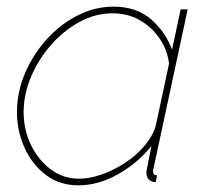

<svg xmlns="http://www.w3.org/2000/svg" viewBox="-20 -547 620 577"><path d="M216 10Q159 10 117.5 -21.5Q76 -53 53.5 -103.5Q31 -154 31 -210Q31 -270 55 -326.5Q79 -383 120 -428.5Q161 -474 213 -500.5Q265 -527 321 -527Q391 -527 434.5 -488.5Q478 -450 497 -398L523 -519H544L442 -44Q441 -42 440.5 -38.5Q440 -35 440 -32Q440 -20 452 -20L448 0Q446 0 443.5 0Q441 0 439 -1Q429 -4 424.5 -11Q420 -18 420 -29Q420 -32 421 -37Q422 -42 425 -57.5Q428 -73 435 -108Q393 -56 334 -23Q275 10 216 10ZM218 -10Q250 -10 286.5 -23Q323 -36 356.5 -58Q390 -80 414.5 -109Q439 -138 448 -169L488 -356Q483 -396 460.5 -430Q438 -464 401.5 -485.5Q365 -507 318 -507Q266 -507 218 -480.5Q170 -454 132.5 -411Q95 -368 73 -315.5Q51 -263 51 -210Q51 -157 73 -111.5Q95 -66 132.5 -38Q170 -10 218 -10Z"/></svg>

Font: Raleway Thin
Style: Italic
Weight: 100
Italic angle: -12°
Designer: Matt McInerney, Pablo Impallari, Rodrigo Fuenzalida
Foundry: Matt McInerney, Pablo Impallari, Rodrigo Fuenzalida
Version: Version 4.026